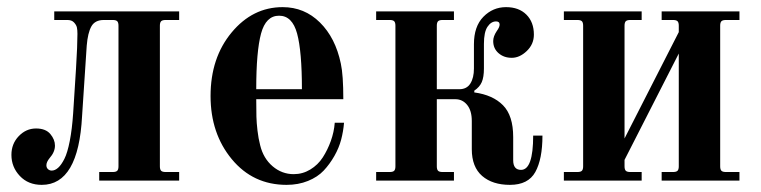

<svg xmlns="http://www.w3.org/2000/svg" viewBox="-20 -506 2132 538"><path d="M12 -72C12 -49.3 19.8 -29.7 35.5 -13C51.2 3.7 71.7 12 97 12C165.7 12 203.3 -52.3 210 -181L223 -378C225 -402 229.3 -420 236 -432C242.7 -444 254.3 -450 271 -450H296C302 -450 306.2 -448.8 308.5 -446.5C310.8 -444.2 312 -440 312 -434V-40C312 -34 310.8 -29.8 308.5 -27.5C306.2 -25.2 302 -24 296 -24H258V0H482V-24H444C438 -24 433.8 -25.2 431.5 -27.5C429.2 -29.8 428 -34 428 -40V-434C428 -440 429.2 -444.2 431.5 -446.5C433.8 -448.8 438 -450 444 -450H482V-474H132V-450H169C177 -450 183.2 -447.7 187.5 -443C191.8 -438.3 194.5 -433.7 195.5 -429C196.5 -424.3 197 -418.3 197 -411C197 -390.3 195.7 -358 193 -314L185 -189C183 -159 179.8 -133 175.5 -111C171.2 -89 166.2 -72.3 160.5 -61C154.8 -49.7 149 -41.3 143 -36C137 -30.7 131 -28 125 -28C121 -28 117.5 -29.3 114.5 -32C111.5 -34.7 110 -38.3 110 -43C110 -49 113 -55.7 119 -63C129 -74.3 134 -86 134 -98C134 -109.3 129.7 -120.2 121 -130.5C112.3 -140.8 99 -146 81 -146C62.3 -146 46.2 -138.8 32.5 -124.5C18.8 -110.2 12 -92.7 12 -72Z M570 -237C570 -167 589.8 -108 629.5 -60C669.2 -12 720.3 12 783 12C805 12 825 8.3 843 1C861 -6.3 875.7 -16 887 -28C898.3 -40 908.3 -53.7 917 -69C925.7 -84.3 932 -99.7 936 -115C940 -130.3 942.7 -146 944 -162H918C916.7 -144.7 913 -127.7 907 -111C901 -94.3 893.5 -79 884.5 -65C875.5 -51 863.8 -39.7 849.5 -31C835.2 -22.3 819.7 -18 803 -18C781 -18 761.3 -25.3 744 -40C726.7 -54.7 715 -74.3 709 -99C705.7 -111.7 703.2 -125.3 701.5 -140C699.8 -154.7 698.8 -167.7 698.5 -179C698.2 -190.3 698 -206.7 698 -228H942C942 -273.3 939.7 -306.7 935 -328C925 -376 905.5 -414.3 876.5 -443C847.5 -471.7 812.7 -486 772 -486C716 -486 668.3 -462.3 629 -415C589.7 -367.7 570 -308.3 570 -237ZM698 -256C698 -326.7 702.5 -378.7 711.5 -412C720.5 -445.3 737.3 -462 762 -462C786.7 -462 803.5 -445.3 812.5 -412C821.5 -378.7 826 -326.7 826 -256Z M1034 0H1252V-24H1220C1214 -24 1209.8 -25.2 1207.5 -27.5C1205.2 -29.8 1204 -34 1204 -40V-228H1256C1269.3 -228 1280.3 -222.7 1289 -212C1297.7 -201.3 1302 -186.3 1302 -167V-88C1302 -54.7 1311.7 -29.7 1331 -13C1350.3 3.7 1376.3 12 1409 12C1443 12 1466.7 0 1480 -24C1493.3 -48 1500 -82 1500 -126H1474C1474 -62 1462.7 -30 1440 -30C1425.3 -30 1418 -39 1418 -57V-122C1418 -162 1408.5 -191.7 1389.5 -211C1370.5 -230.3 1343.7 -242.3 1309 -247V-252C1319 -258.7 1326 -266.7 1330 -276C1334 -285.3 1336 -298 1336 -314V-383C1336 -405 1339.3 -421 1346 -431C1352.7 -441 1360.7 -446 1370 -446C1376.7 -446 1380 -443 1380 -437C1380 -432.3 1377.3 -426.3 1372 -419C1365.3 -409 1362 -399.7 1362 -391C1362 -377 1367 -365.7 1377 -357C1387 -348.3 1399.3 -344 1414 -344C1428.7 -344 1442.7 -350.3 1456 -363C1469.3 -375.7 1476 -391 1476 -409C1476 -432.3 1469 -451 1455 -465C1441 -479 1422 -486 1398 -486C1373.3 -486 1352.2 -477 1334.5 -459C1316.8 -441 1308 -415.3 1308 -382V-314C1308 -296.7 1304.7 -282.7 1298 -272C1291.3 -261.3 1281 -256 1267 -256H1204V-434C1204 -440 1205.2 -444.2 1207.5 -446.5C1209.8 -448.8 1214 -450 1220 -450H1252V-474H1034V-450H1072C1078 -450 1082.2 -448.8 1084.5 -446.5C1086.8 -444.2 1088 -440 1088 -434V-40C1088 -34 1086.8 -29.8 1084.5 -27.5C1082.2 -25.2 1078 -24 1072 -24H1034Z M1560 0H1778V-24H1746C1740 -24 1735.8 -25.2 1733.5 -27.5C1731.2 -29.8 1730 -34 1730 -40V-58L1882 -356V-40C1882 -34 1880.8 -29.8 1878.5 -27.5C1876.2 -25.2 1872 -24 1866 -24H1834V0H2052V-24H2014C2008 -24 2003.8 -25.2 2001.5 -27.5C1999.2 -29.8 1998 -34 1998 -40V-434C1998 -440 1999.2 -444.2 2001.5 -446.5C2003.8 -448.8 2008 -450 2014 -450H2052V-474H1834V-450H1866C1872 -450 1876.2 -448.8 1878.5 -446.5C1880.8 -444.2 1882 -440 1882 -434V-416L1730 -118V-434C1730 -440 1731.2 -444.2 1733.5 -446.5C1735.8 -448.8 1740 -450 1746 -450H1778V-474H1560V-450H1598C1604 -450 1608.2 -448.8 1610.5 -446.5C1612.8 -444.2 1614 -440 1614 -434V-40C1614 -34 1612.8 -29.8 1610.5 -27.5C1608.2 -25.2 1604 -24 1598 -24H1560Z"/></svg>

Font: Km Standard TT
Style: Bold
Weight: 700
Designer: Alexey Kryukov <alexios@thessalonica.org.ru>
Version: Version 2.0.2